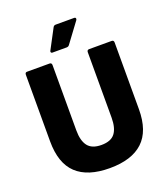

<svg xmlns="http://www.w3.org/2000/svg" viewBox="-153 -956 940 1075"><g transform="rotate(-20 316.5 -418.5)"><path d="M316 11Q185 11 118.5 -51.5Q52 -114 52 -245V-641Q52 -655 64 -655H198Q211 -655 211 -641V-252Q211 -190 235.5 -158.5Q260 -127 316 -127Q373 -127 397 -158.5Q421 -190 421 -252V-641Q421 -655 434 -655H568Q581 -655 581 -641V-244Q581 -114 514 -51.5Q447 11 316 11ZM234 -707Q228 -707 226 -711.5Q224 -716 227 -721L289 -838Q294 -848 305 -848H416Q422 -848 424 -843Q426 -838 422 -832L336 -716Q330 -707 319 -707Z"/></g></svg>

Font: Sofia Sans Semi Condensed Black
Style: Regular
Weight: 900
Designer: Botio Nikoltchev, Ani Petrova
Foundry: lettersoup
Version: Version 4.100; ttfautohint (v1.8.4.7-5d5b)